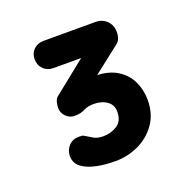

<svg xmlns="http://www.w3.org/2000/svg" viewBox="-80 -827 515 530"><g transform="rotate(-20 177.5 -562.0)"><path d="M175 -372Q144 -372 120 -377Q96 -382 82 -391Q60 -404 60 -428Q60 -445 71.5 -457.5Q83 -470 101 -470Q106 -470 110.5 -469.5Q115 -469 122 -464Q128 -460 138.5 -454Q149 -448 166 -448Q188 -448 206.5 -459.5Q225 -471 225 -499Q225 -519 209.5 -530Q194 -541 170 -541Q153 -541 141 -534.5Q129 -528 110 -528Q97 -528 86 -538.5Q75 -549 75 -564Q75 -572 77.5 -581.5Q80 -591 87 -596L187 -676L212 -672H101Q83 -672 71.5 -683.5Q60 -695 60 -713Q60 -730 71.5 -741Q83 -752 101 -752H253Q273 -752 286 -739Q299 -726 299 -706Q299 -684 286 -674L186 -596L177 -608Q182 -610 187 -611.5Q192 -613 196 -613Q239 -613 265 -597Q291 -581 303 -555.5Q315 -530 315 -501Q315 -459 294 -430Q273 -401 241 -386.5Q209 -372 175 -372Z"/></g></svg>

Font: zvoove
Style: Bold
Weight: 700
Designer: Vernon Adams (Nunito) & Andrew Paglinawan (Quicksand)
Foundry: zvoove
Version: Version 3.006